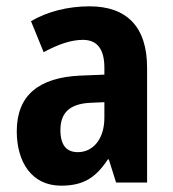

<svg xmlns="http://www.w3.org/2000/svg" viewBox="-20 -577 546 607"><path d="M263 -557C194 -557 129 -540 78 -510L118 -412C164 -437 205 -451 242 -451C287 -451 310 -422 310 -363V-341L234 -338C103 -332 33 -276 33 -162C33 -65 80 10 173 10C245 10 283 -16 321 -73H324L347 0H445V-363C445 -492 381 -557 263 -557ZM266 -252 310 -254V-205C310 -137 274 -96 226 -96C191 -96 171 -117 171 -166C171 -219 199 -249 266 -252Z"/></svg>

Font: Noto Sans Devanagari UI Condensed
Style: Bold
Weight: 700
Width: 3
Designer: Jelle Bosma - Monotype Design Team
Foundry: Monotype Imaging Inc.
Version: Version 2.004